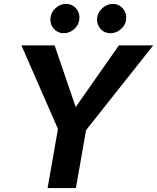

<svg xmlns="http://www.w3.org/2000/svg" viewBox="-20 -957 800 977"><path d="M305.2 -788.1Q272 -788.1 252 -813Q231.9 -837.9 237.8 -872.1Q242.2 -898.4 265.1 -917.7Q288.1 -937 314.9 -937Q348.6 -937 368.7 -912.4Q388.7 -887.7 382.8 -853Q378.4 -826.7 355.7 -807.4Q333 -788.1 305.2 -788.1ZM543 -788.1Q509.3 -788.1 489.5 -812.7Q469.7 -837.4 475.1 -872.1Q480.5 -898.4 503.4 -917.7Q526.4 -937 553.2 -937Q585.9 -937 606.2 -912.4Q626.5 -887.7 621.1 -853Q616.7 -826.7 593.5 -807.4Q570.3 -788.1 543 -788.1ZM759.8 -726.1 418 -294.9 366.2 0H222.2L274.9 -300.8L88.9 -726.1H257.8L365.2 -412.1L585 -726.1Z"/></svg>

Font: Stilu SemiBold
Style: Italic
Weight: 600
Italic angle: -10°
Designer: Genilson Lima Santos
Foundry: Genilson Lima Santos
Version: Version 1.200;PS 001.200;hotconv 1.0.88;makeotf.lib2.5.64775